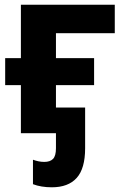

<svg xmlns="http://www.w3.org/2000/svg" viewBox="-20 -566 531 816"><path d="M200.2 230Q154.8 230 120.1 216.8V112.8Q130.4 116.7 142.8 119.4Q155.3 122.1 168 122.1Q192.9 122.1 205.3 109.4Q217.8 96.7 217.8 64V0H68.8V-204.1H2V-318.8H68.8V-545.9H467.8V-424.8H217.8V-318.8H379.9V-204.1H217.8V-108.9H341.8V64Q341.8 150.4 305.9 190.2Q270 230 200.2 230Z"/></svg>

Font: Open Sans
Style: Bold
Weight: 700
Designer: Monotype Design Team
Foundry: Monotype Imaging Inc.
Version: Version 3.000; ttfautohint (v1.8.4)